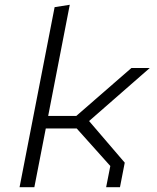

<svg xmlns="http://www.w3.org/2000/svg" viewBox="-20 -785 660 805"><path d="M425 0H483L503 -103L353.5 -277.5L608 -500H531L300 -299H182L272.5 -765L209 -755L62 0H124L172 -246.5H301.5L442.5 -89Z"/></svg>

Font: Monaspace Krypton ExtraLight
Style: Italic
Weight: 200
Italic angle: -11°
Designer: Riley Cran & the Lettermatic Team
Foundry: Lettermatic
Version: Version 1.101 (Monaspace Krypton)